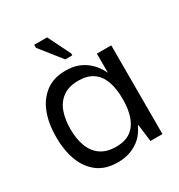

<svg xmlns="http://www.w3.org/2000/svg" viewBox="-141 -658 710 763"><g transform="rotate(-30 213.5 -276.5)"><path d="M181 9Q125 9 89 -18.5Q53 -46 35.5 -93Q18 -140 18 -200Q18 -262 36 -309Q54 -356 90.5 -383.5Q127 -411 181 -411Q213 -411 236.5 -402.5Q260 -394 277 -380Q294 -366 305.5 -350.5Q317 -335 323 -321H324V-407H390V0H335L325 -79H323Q316 -64 305 -48.5Q294 -33 276.5 -20Q259 -7 235.5 1Q212 9 181 9ZM206 -48Q248 -48 273.5 -66.5Q299 -85 311 -119Q323 -153 323 -199Q323 -248 310.5 -282Q298 -316 272 -333.5Q246 -351 206 -351Q162 -351 134.5 -331Q107 -311 95 -277Q83 -243 83 -200Q83 -156 95.5 -121.5Q108 -87 135.5 -67.5Q163 -48 206 -48ZM204 -450 126 -548V-562H185L236 -459V-450Z"/></g></svg>

Font: Darker Grotesque Medium
Style: Regular
Weight: 500
Designer: Gabriel Lam
Foundry: TypeRant
Version: Version 1.000;gftools[0.9.28]